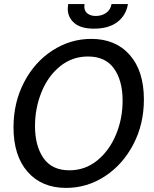

<svg xmlns="http://www.w3.org/2000/svg" viewBox="-20 -904 750 938"><path d="M46 -282Q46 -403 97.5 -502Q149 -601 236.5 -657.5Q324 -714 426 -714Q545 -714 614 -635.5Q683 -557 683 -418Q683 -297 631 -198Q579 -99 492 -42.5Q405 14 303 14Q184 14 115 -64.5Q46 -143 46 -282ZM579 -412Q579 -510 537 -569Q495 -628 410 -628Q333 -628 274 -580.5Q215 -533 183 -454.5Q151 -376 151 -288Q151 -191 192.5 -131.5Q234 -72 319 -72Q396 -72 455 -120Q514 -168 546.5 -246Q579 -324 579 -412ZM311 -862Q311 -870 313 -884H393Q392 -880 392 -872Q392 -850 407.5 -838Q423 -826 448 -826Q477 -826 498.5 -841Q520 -856 525 -884H605Q596 -829 553.5 -796.5Q511 -764 439 -764Q375 -764 343 -791.5Q311 -819 311 -862Z"/></svg>

Font: Cabin
Style: Italic
Weight: 400
Italic angle: -7°
Designer: Pablo Impallari
Foundry: Pablo Impallari. http://www.impallari.com Igino Marini. http://www.ikern.com
Version: Version 2.200